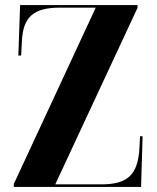

<svg xmlns="http://www.w3.org/2000/svg" viewBox="-20 -734 617 754"><path d="M34 0H534L540 -199H530L527 -143C519 -47 480 -10 378 -10H197L520 -703V-714H59L52 -516H63L66 -571C70 -667 111 -704 215 -704H356L34 -11Z"/></svg>

Font: Noto Serif Display Condensed Extra
Style: Regular
Weight: 800
Width: 3
Designer: Monotype Design Team
Foundry: Monotype Imaging Inc.
Version: Version 1.900